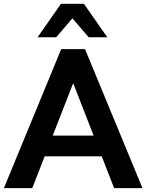

<svg xmlns="http://www.w3.org/2000/svg" viewBox="-24 -973 757 993"><path d="M292.5 -718.8H415.8L712.9 0H566.2L319.6 -632.3H389.4L142.8 0H-3.9ZM166.3 -164.3V-271.7H542.7V-164.3ZM291.3 -953.4H409.9L530.8 -780.3H434.6L350.6 -878.2L266.6 -780.3H170.4Z"/></svg>

Font: Min Sans VF VF
Style: Regular
Weight: 400
Designer: Jinseong-Kim, NotoSansCJK, Nunito
Foundry: Jinseong-Kim
Version: Version 1.420;Glyphs 3.1.2 (3151)